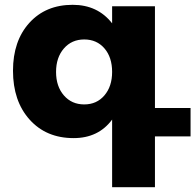

<svg xmlns="http://www.w3.org/2000/svg" viewBox="-20 -567 812 798"><path d="M772 -118V0H624V211H446V-70Q389 7 286 7Q172 7 103 -70Q34 -147 34 -273Q34 -397 102 -472Q170 -547 282 -547Q386 -547 446 -470V-541H624V-118ZM446 -268Q446 -329 414 -366Q382 -403 330 -403Q278 -403 245.5 -365.5Q213 -328 213 -268Q213 -208 245.5 -170.5Q278 -133 330 -133Q382 -133 414 -170.5Q446 -208 446 -268Z"/></svg>

Font: Montserrat arm
Style: Bold
Weight: 700
Designer: Julieta Ulanovsky
Foundry: Julieta Ulanovsky
Version: Version 6.000;PS 006.000;hotconv 1.0.88;makeotf.lib2.5.64775